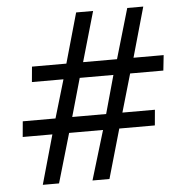

<svg xmlns="http://www.w3.org/2000/svg" viewBox="-52 -763 757 812"><g transform="rotate(-5 327.0 -357.0)"><path d="M30 -209H156L97 0H166L227 -209H371L308 0H380L440 -209H591L597 -275H459L506 -437H647L654 -502H526L586 -714H518L456 -502H312L373 -714H301L241 -502H95L89 -437H223L175 -275H36ZM292 -437H435L390 -275H246Z"/></g></svg>

Font: BC Sans
Style: Italic
Weight: 400
Italic angle: -12°
Designer: Monotype Design Team
Designer: Province of B.C.
Foundry: Monotype Imaging Inc.
Version: Version 2.000;GOOG;noto-source:20170915:90ef993387c0